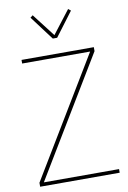

<svg xmlns="http://www.w3.org/2000/svg" viewBox="-100 -987 700 1046"><g transform="rotate(-10 250.0 -463.5)"><path d="M475 0H35V-22L431 -678H55V-698H455V-676L59 -20H475ZM243 -783 143 -916 157 -927 255 -800 353 -927 367 -916 267 -783Z"/></g></svg>

Font: IBM Plex Sans Condensed Thin
Style: Regular
Weight: 100
Width: 3
Designer: Mike Abbink, Paul van der Laan, Pieter van Rosmalen
Foundry: Bold Monday
Version: Version 1.3